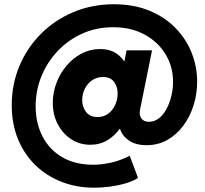

<svg xmlns="http://www.w3.org/2000/svg" viewBox="-20 -748 961 902"><path d="M423.3 133.8Q339.8 133.8 269 106.2Q198.2 78.6 145.8 27.3Q93.3 -23.9 64.2 -95.2Q35.2 -166.5 35.2 -254.4Q35.2 -352.1 71.3 -438Q107.4 -523.9 172.4 -589.1Q237.3 -654.3 325 -691.2Q412.6 -728 515.1 -728Q608.4 -728 680.9 -698.2Q753.4 -668.5 803.7 -617.2Q854 -565.9 880.1 -500.5Q906.2 -435.1 906.2 -364.3Q906.2 -306.6 889.4 -253.2Q872.6 -199.7 841.1 -157.5Q809.6 -115.2 766.1 -90.6Q722.7 -65.9 668.9 -65.9Q617.7 -65.9 585.7 -87.9Q553.7 -109.9 544.4 -142.1H490.2L517.6 -187L564.5 -416L552.7 -460H564.5L574.7 -511.7H694.3L637.7 -231.9Q632.8 -207.5 644 -191.7Q655.3 -175.8 679.7 -175.8Q706.1 -175.8 727.1 -192.6Q748 -209.5 762.7 -237.1Q777.3 -264.6 785.2 -297.9Q793 -331.1 793 -363.8Q793 -434.1 758.1 -492.4Q723.1 -550.8 659.7 -585.4Q596.2 -620.1 511.2 -620.1Q433.6 -620.1 367.4 -590.6Q301.3 -561 252 -509.3Q202.6 -457.5 175 -390.6Q147.5 -323.7 147.5 -249Q147.5 -170.4 179.2 -108.2Q210.9 -45.9 271.5 -10Q332 25.9 418 25.9Q455.1 25.9 498.5 16.8Q542 7.8 589.4 -16.1L628.4 87.9Q605 103 570.3 113.3Q535.6 123.5 497.3 128.7Q459 133.8 423.3 133.8ZM403.8 -67.9Q355 -67.9 315.2 -93.5Q275.4 -119.1 251.7 -163.8Q228 -208.5 228 -265.1Q228 -313 245.1 -358.2Q262.2 -403.3 292.5 -439.2Q322.8 -475.1 363 -496.3Q403.3 -517.6 449.7 -517.6Q500.5 -517.6 533 -492.4Q565.4 -467.3 581.1 -424.3Q596.7 -381.3 596.7 -328.1Q596.7 -277.8 583.5 -231.2Q570.3 -184.6 545.4 -147.7Q520.5 -110.8 484.9 -89.4Q449.2 -67.9 403.8 -67.9ZM438.5 -198.2Q467.3 -198.2 488.5 -214.1Q509.8 -230 521.2 -255.4Q532.7 -280.8 532.7 -309.1Q532.7 -339.8 516.1 -363Q499.5 -386.2 463.4 -386.2Q434.6 -386.2 412.6 -370.8Q390.6 -355.5 378.4 -330.8Q366.2 -306.2 366.2 -277.8Q366.2 -246.6 384 -222.4Q401.9 -198.2 438.5 -198.2Z"/></svg>

Font: Reddit Sans Black
Style: Italic
Weight: 900
Italic angle: -11.25°
Designer: Stephen Hutchings
Version: Version 1.013